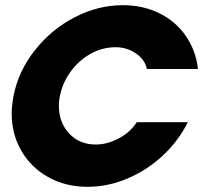

<svg xmlns="http://www.w3.org/2000/svg" viewBox="-20 -710 798 740"><path d="M25 -273Q25 -300 32 -340Q51 -436 114.5 -516.5Q178 -597 268 -643.5Q358 -690 453 -690Q532 -690 595 -658.5Q658 -627 696.5 -571Q735 -515 743 -444H546Q539 -480 504 -504Q469 -528 426 -528Q373 -528 327 -501.5Q281 -475 250.5 -431.5Q220 -388 211 -340Q207 -323 207 -302Q207 -238 246.5 -195.5Q286 -153 349 -153Q394 -153 438.5 -177Q483 -201 507 -239H704Q668 -167 607.5 -110.5Q547 -54 471.5 -22Q396 10 317 10Q233 10 166.5 -27Q100 -64 62.5 -128.5Q25 -193 25 -273Z"/></svg>

Font: Teachers ExtraBold
Style: Italic
Weight: 800
Designer: Alfredo Marco Pradil & Chank Diesel
Version: Version 0.009